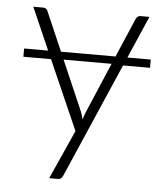

<svg xmlns="http://www.w3.org/2000/svg" viewBox="-50 -543 664 765"><g transform="rotate(5 282.0 -160.5)"><path d="M30.5 -328.5H126.5L52.5 -497.5H92Q99.5 -497.5 104 -493.8Q108.5 -490 110 -485.5L178 -328.5H396L463.5 -485.5Q466 -491 470.5 -494.2Q475 -497.5 480.5 -497.5H517L443.5 -328.5H537V-295.5H429L230.5 161.5Q227.5 168.5 222.8 173Q218 177.5 209 177.5H175L263 -18.5L141 -295.5H30.5ZM277.5 -98.5Q280.5 -91 282.8 -83.2Q285 -75.5 287 -67.5Q289.5 -75.5 292.2 -83.2Q295 -91 298 -98.5L383 -298H191Z"/></g></svg>

Font: Lato Light
Style: Regular
Weight: 300
Designer: Lukasz Dziedzic
Foundry: tyPoland Lukasz Dziedzic
Version: Version 2.007; 2014-02-27